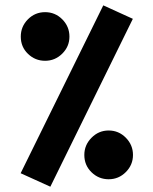

<svg xmlns="http://www.w3.org/2000/svg" viewBox="-20 -686 573 717"><path d="M365.7 -666 476.1 -615.7 168 11.2 57.1 -39.1ZM57.6 -549.3Q57.6 -586.9 84.2 -613.8Q110.8 -640.6 148.4 -640.6Q186 -640.6 212.6 -613.8Q239.3 -586.9 239.3 -549.3Q239.3 -512.2 212.4 -485.6Q185.5 -459 148.4 -459Q111.3 -459 84.5 -484.9Q57.6 -510.7 57.6 -549.3ZM294.9 -107.4Q294.9 -144.5 321.8 -171.6Q348.6 -198.7 385.7 -198.7Q423.3 -198.7 450 -171.6Q476.6 -144.5 476.6 -107.4Q476.6 -70.3 450 -43.5Q423.3 -16.6 385.7 -16.6Q348.6 -16.6 321.8 -42.7Q294.9 -68.8 294.9 -107.4Z"/></svg>

Font: Vazirmatn UI NL ExtraBold
Style: Regular
Weight: 800
Designer: Saber Rastikerdar
Foundry: Saber Rastikerdar
Version: Version 33.003